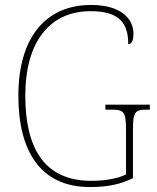

<svg xmlns="http://www.w3.org/2000/svg" viewBox="-20 -744 631 774"><path d="M342 10C415 10 466 -1 516 -26V-218C516 -292 523 -302 571 -302H584V-322H405V-302H430C481 -302 488 -292 488 -218V-41C456 -24 402 -15 348 -15C160 -15 82 -145 82 -358C82 -576 181 -699 345 -699C463 -699 497 -649 497 -566C510 -566 518 -579 518 -609C518 -665 472 -724 347 -724C166 -724 54 -595 54 -358C54 -131 146 10 342 10Z"/></svg>

Font: Noto Serif SemiCondensed Thin
Style: Regular
Weight: 100
Width: 4
Designer: Monotype Design Team
Foundry: Monotype Imaging Inc.
Version: Version 2.015